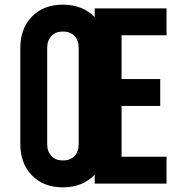

<svg xmlns="http://www.w3.org/2000/svg" viewBox="-20 -786 776 822"><path d="M249.5 16Q166.5 16 116.8 -35Q67 -86 67 -169V-581Q67 -664.5 116.8 -715.2Q166.5 -766 249.5 -766Q292.5 -766 327 -752Q361.5 -738 385.5 -712.5V-750H693V-635H500.5V-447.5H666V-332.5H500.5V-115H693V0H385.5V-38Q361.5 -12.5 327 1.8Q292.5 16 249.5 16ZM249.5 -99Q281 -99 299 -118.2Q317 -137.5 317 -169V-581Q317 -612.5 299 -631.8Q281 -651 249.5 -651Q218 -651 200 -631.8Q182 -612.5 182 -581V-169Q182 -137.5 200 -118.2Q218 -99 249.5 -99Z"/></svg>

Font: Mohave SemiBold
Style: Regular
Weight: 600
Designer: Gumpita Rahayu
Foundry: Tokotype
Version: Version 2.003